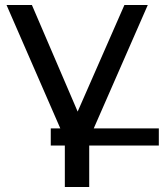

<svg xmlns="http://www.w3.org/2000/svg" viewBox="-20 -550 652 764"><path d="M182 -39H220L6 -530H107L289 -106L475 -530H568L353 -39H612V29H335V194H238V29H182Z"/></svg>

Font: CMG Sans Medium
Style: Regular
Weight: 500
Designer: Julieta Ulanovsky
Foundry: Julieta Ulanovsky
Version: Version 7.200